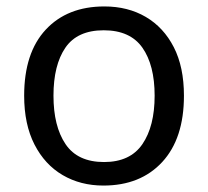

<svg xmlns="http://www.w3.org/2000/svg" viewBox="-20 -566 645 596"><path d="M551 -269Q551 -136 483.5 -63Q416 10 301 10Q230 10 174.5 -22.5Q119 -55 87 -117.5Q55 -180 55 -269Q55 -402 122 -474Q189 -546 304 -546Q377 -546 432.5 -513.5Q488 -481 519.5 -419.5Q551 -358 551 -269ZM146 -269Q146 -174 183.5 -118.5Q221 -63 303 -63Q384 -63 422 -118.5Q460 -174 460 -269Q460 -364 422 -418Q384 -472 302 -472Q220 -472 183 -418Q146 -364 146 -269Z"/></svg>

Font: Noto Kufi Arabic
Style: Regular
Weight: 400
Designer: Monotype Design Team, David Williams, Khaled Hosny
Foundry: Google LLC
Version: Version 2.109; ttfautohint (v1.8.4.7-5d5b)